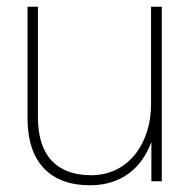

<svg xmlns="http://www.w3.org/2000/svg" viewBox="-20 -540 564 572"><path d="M93 -191V-520H62V-187C62 -58 129 12 248 12C343 12 403 -41 431 -117V0H462V-520H430V-229C430 -114 363 -18 252 -18C151 -18 93 -74 93 -191Z"/></svg>

Font: Aspekta 100
Style: Regular
Weight: 100
Designer: Ivo Dolenc
Version: Version 2.000